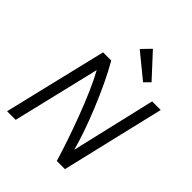

<svg xmlns="http://www.w3.org/2000/svg" viewBox="-254 -1073 1215 1215"><g transform="rotate(45 353.0 -466.0)"><path d="M24 0 190 -693H263Q298 -633 333.5 -558Q369 -483 401 -404.5Q433 -326 458 -254Q483 -182 497 -128L629 -693H706L542 0H469Q451 -61 424.5 -139Q398 -217 367 -299.5Q336 -382 303.5 -456.5Q271 -531 241 -585L101 0ZM503 -738 339 -872 397 -932 541 -776Z"/></g></svg>

Font: Ubuntu Sans
Style: Italic
Weight: 400
Italic angle: -13.5°
Designer: Dalton Maag Ltd
Foundry: Dalton Maag Ltd
Version: Version 1.006